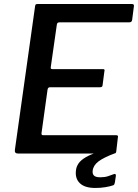

<svg xmlns="http://www.w3.org/2000/svg" viewBox="-20 -762 685 953"><path d="M154 -730Q155 -738 157.5 -740Q160 -742 166 -742H636Q648 -742 644 -726L636 -664Q635 -657 631.5 -654Q628 -651 619 -651H275Q269 -651 266 -648.5Q263 -646 262 -639L232 -429Q231 -423 233 -421Q235 -419 240 -419H490Q497 -419 498.5 -416Q500 -413 498 -407L489 -338Q488 -329 477 -329H228Q218 -329 216 -317L186 -101Q185 -91 193 -91H555Q562 -91 564.5 -88.5Q567 -86 565 -79L557 -10Q556 -4 553.5 -2Q551 0 543 0H69Q51 0 54 -19L154 -730ZM357 84Q359 65 370 49Q381 33 405.5 18.5Q430 4 472 -9L550 -1Q494 20 468.5 39.5Q443 59 440 85Q438 101 446.5 109.5Q455 118 478 118Q500 118 516.5 112.5Q533 107 543 103Q550 100 553 102.5Q556 105 555 112L550 145Q549 150 547 153.5Q545 157 541 158Q527 163 503.5 167Q480 171 453 171Q401 171 376.5 147.5Q352 124 357 84Z"/></svg>

Font: Libre Franklin Medium
Style: Italic
Weight: 500
Italic angle: -8°
Designer: Pablo Impallari, Rodrigo Fuenzalida, Nhung Nguyen
Foundry: Impallari Type
Version: Version 3.000